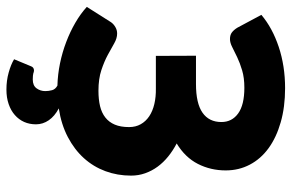

<svg xmlns="http://www.w3.org/2000/svg" viewBox="-182 -594 950 627"><g transform="rotate(90 293.5 -281.0)"><path d="M29 -659Q71.5 -695 133.8 -715.8Q196 -736.5 268.5 -736.5Q330 -736.5 379.8 -722.2Q429.5 -708 464.5 -682.5Q499.5 -657 518.2 -621.2Q537 -585.5 537 -542.5Q537 -493.5 515.8 -451.8Q494.5 -410 449 -382.5Q472 -370.5 491.5 -354.8Q511 -339 524.8 -320.2Q538.5 -301.5 546.2 -279.8Q554 -258 554 -233.5Q554 -189 539.5 -149.8Q525 -110.5 497 -79.5Q469 -48.5 428 -27Q387 -5.5 334.5 2.5Q360 16 373.2 35.2Q386.5 54.5 386.5 77Q386.5 98 378.8 115.5Q371 133 356.2 146Q341.5 159 320.5 166.2Q299.5 173.5 273 173.5Q243.5 173.5 217.5 166.2Q191.5 159 174 148.5L197 93Q200.5 83.5 211 83.5Q213.5 83.5 215.5 84.2Q217.5 85 220.5 85.8Q223.5 86.5 228 87Q232.5 87.5 240 87.5Q260 87.5 269 75Q278 62.5 278 46.5Q278 35.5 275 24.5Q272 13.5 260 7Q223.5 6 187.2 -1.5Q151 -9 117.5 -21.8Q84 -34.5 54.8 -51.5Q25.5 -68.5 3 -89L53 -168Q59 -176.5 68.8 -182.2Q78.5 -188 90 -188Q105.5 -188 122 -178.5Q138.5 -169 159.8 -157.5Q181 -146 209.5 -136.5Q238 -127 277 -127Q305 -127 327 -132.2Q349 -137.5 364.2 -149.5Q379.5 -161.5 387.5 -180.5Q395.5 -199.5 395.5 -227Q395.5 -248.5 386.2 -265Q377 -281.5 360.2 -292.8Q343.5 -304 320.2 -309.5Q297 -315 269 -314.5H163L162.5 -445.5H255Q318 -445.5 348.5 -466.8Q379 -488 379 -528.5Q379 -563 351 -583.2Q323 -603.5 267 -603.5Q234.5 -603.5 210.2 -596.2Q186 -589 167.2 -580Q148.5 -571 134.2 -563.8Q120 -556.5 108 -556.5Q95 -556.5 86.8 -562.5Q78.5 -568.5 71 -580.5Z"/></g></svg>

Font: Lato ExtraBold
Style: Regular
Weight: 800
Designer: Lukasz Dziedzic with Adam Twardoch and Botio Nikoltchev
Foundry: tyPoland Lukasz Dziedzic
Version: Version 2.015; 2015-08-06; http://www.latofonts.com/